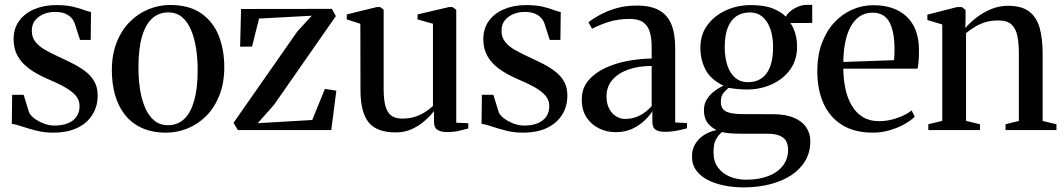

<svg xmlns="http://www.w3.org/2000/svg" viewBox="-20 -550 4498 812"><path d="M204 11Q166.5 11 132.5 2.2Q98.5 -6.5 72.2 -15.5Q46 -24.5 30 -26.5L31.5 -149H80L102.5 -76Q107 -63.5 124 -50.2Q141 -37 164 -28Q187 -19 210 -19Q243 -19 266.8 -28.5Q290.5 -38 303.5 -56.5Q316.5 -75 316.5 -101Q316.5 -126 301 -144.8Q285.5 -163.5 255 -180.8Q224.5 -198 178.5 -217.5Q134.5 -236.5 102.8 -260Q71 -283.5 54.2 -314Q37.5 -344.5 37.5 -383.5Q37.5 -429.5 61 -461.8Q84.5 -494 125.5 -511.2Q166.5 -528.5 218 -528.5Q259.5 -528.5 287.2 -522Q315 -515.5 333.5 -508.5Q352 -501.5 365 -499L363.5 -381H318.5L296 -451Q291.5 -464 281.2 -475Q271 -486 254.5 -492.8Q238 -499.5 213.5 -499.5Q190 -500 167.2 -491.5Q144.5 -483 129.5 -465.2Q114.5 -447.5 114.5 -420Q114.5 -392 130.2 -372.5Q146 -353 172.5 -338.2Q199 -323.5 230 -309Q261 -295 290.2 -280Q319.5 -265 342.8 -246.8Q366 -228.5 379.5 -204.2Q393 -180 393 -146.5Q393 -100.5 371 -65Q349 -29.5 307 -9.2Q265 11 204 11Z M453 -252Q453 -320 473.8 -371.8Q494.5 -423.5 529.8 -458.5Q565 -493.5 609 -511.2Q653 -529 699 -529Q779.5 -529 830.2 -494Q881 -459 904.8 -399.5Q928.5 -340 928.5 -266Q928.5 -198.5 907.8 -146.5Q887 -94.5 852 -59.5Q817 -24.5 773 -6.8Q729 11 683 11Q623.5 11 579.8 -9Q536 -29 508 -65Q480 -101 466.5 -148.8Q453 -196.5 453 -252ZM691 -20.5Q731 -20.5 758.8 -46.5Q786.5 -72.5 801.2 -124.5Q816 -176.5 816 -254Q816 -301.5 809.2 -345.2Q802.5 -389 788 -423.2Q773.5 -457.5 750 -477.5Q726.5 -497.5 692 -497.5Q651.5 -497.5 623.2 -471.8Q595 -446 580.2 -394.2Q565.5 -342.5 565.5 -264Q565.5 -216 572.2 -172.2Q579 -128.5 593.8 -94.2Q608.5 -60 632.5 -40.2Q656.5 -20.5 691 -20.5Z M1298.5 -483.5 1075.5 -471.5 1046 -353 995.5 -352.5 999.5 -512 1383.5 -512.5 1400.5 -482 1139 -107 1070 -29 1300.5 -42.5 1354 -174 1402.5 -166.5 1381 0H986L967.5 -30.5L1237.5 -417Z M1870 8.5Q1844.5 8.5 1830 -0.8Q1815.5 -10 1815.5 -34.5V-80Q1799.5 -59.5 1775.5 -38.5Q1751.5 -17.5 1721.2 -3.8Q1691 10 1654 10Q1573.5 10 1539 -32.5Q1504.5 -75 1504.5 -170.5L1504 -449.5L1446.5 -468V-489L1573 -520H1588L1602.5 -509V-174Q1602.5 -133.5 1609 -105.5Q1615.5 -77.5 1632.5 -63Q1649.5 -48.5 1681.5 -48.5Q1711 -48.5 1735 -56.2Q1759 -64 1778 -76.2Q1797 -88.5 1811 -102V-449.5L1746 -468V-489L1878 -520H1893.5L1909.5 -509V-31L1960.5 -29V-6.5Q1944 -2 1921.5 3.2Q1899 8.5 1870 8.5Z M2190.5 11Q2153 11 2119 2.2Q2085 -6.5 2058.8 -15.5Q2032.5 -24.5 2016.5 -26.5L2018 -149H2066.5L2089 -76Q2093.5 -63.5 2110.5 -50.2Q2127.5 -37 2150.5 -28Q2173.5 -19 2196.5 -19Q2229.5 -19 2253.2 -28.5Q2277 -38 2290 -56.5Q2303 -75 2303 -101Q2303 -126 2287.5 -144.8Q2272 -163.5 2241.5 -180.8Q2211 -198 2165 -217.5Q2121 -236.5 2089.2 -260Q2057.5 -283.5 2040.8 -314Q2024 -344.5 2024 -383.5Q2024 -429.5 2047.5 -461.8Q2071 -494 2112 -511.2Q2153 -528.5 2204.5 -528.5Q2246 -528.5 2273.8 -522Q2301.5 -515.5 2320 -508.5Q2338.5 -501.5 2351.5 -499L2350 -381H2305L2282.5 -451Q2278 -464 2267.8 -475Q2257.5 -486 2241 -492.8Q2224.5 -499.5 2200 -499.5Q2176.5 -500 2153.8 -491.5Q2131 -483 2116 -465.2Q2101 -447.5 2101 -420Q2101 -392 2116.8 -372.5Q2132.5 -353 2159 -338.2Q2185.5 -323.5 2216.5 -309Q2247.5 -295 2276.8 -280Q2306 -265 2329.2 -246.8Q2352.5 -228.5 2366 -204.2Q2379.5 -180 2379.5 -146.5Q2379.5 -100.5 2357.5 -65Q2335.5 -29.5 2293.5 -9.2Q2251.5 11 2190.5 11Z M2584 9Q2547 9 2514.5 -6.5Q2482 -22 2461.2 -52.5Q2440.5 -83 2440.5 -129.5Q2440.5 -176.5 2468 -209.2Q2495.5 -242 2539.8 -262.5Q2584 -283 2635.8 -292.5Q2687.5 -302 2736 -302.5V-353Q2736 -389 2728 -415.2Q2720 -441.5 2700 -455.8Q2680 -470 2643 -470Q2593 -470 2552.5 -456.8Q2512 -443.5 2484 -428.5L2468.5 -455.5Q2485.5 -469.5 2515.5 -486.2Q2545.5 -503 2585.5 -514.8Q2625.5 -526.5 2673.5 -526.5Q2731 -526.5 2766.8 -507Q2802.5 -487.5 2819 -447.8Q2835.5 -408 2835.5 -347.5V-32L2885.5 -29.5V-7.5Q2875 -4.5 2860.2 -1Q2845.5 2.5 2828.2 5Q2811 7.5 2793 7.5Q2766.5 7.5 2752.8 -1.2Q2739 -10 2739 -35V-80Q2729.5 -63.5 2708.2 -42.5Q2687 -21.5 2655.8 -6.2Q2624.5 9 2584 9ZM2624.5 -47Q2657.5 -47 2685.5 -61.5Q2713.5 -76 2736 -101V-271Q2680 -271 2637 -255.8Q2594 -240.5 2569.5 -211.8Q2545 -183 2545 -142.5Q2545 -113 2555.8 -91.5Q2566.5 -70 2584.8 -58.5Q2603 -47 2624.5 -47Z M3123.5 242.5Q3084 242.5 3045.2 235Q3006.5 227.5 2975.2 212Q2944 196.5 2925.2 171.5Q2906.5 146.5 2906.5 111.5Q2906.5 82.5 2919.8 59.8Q2933 37 2956.8 21.5Q2980.5 6 3010.5 0Q2985.5 -12 2971.2 -32.2Q2957 -52.5 2957 -84Q2957 -109 2968.8 -128.8Q2980.5 -148.5 2999.5 -163.2Q3018.5 -178 3040 -187.5Q2985 -214 2963.5 -256Q2942 -298 2942 -347.5Q2942 -404 2972.2 -444.5Q3002.5 -485 3051.2 -506.8Q3100 -528.5 3155.5 -528.5Q3212.5 -528.5 3248 -514.2Q3283.5 -500 3303 -480Q3314.5 -500 3340.5 -514.8Q3366.5 -529.5 3392.5 -529.5H3415V-453L3322 -452.5Q3330 -443.5 3336.5 -428.2Q3343 -413 3347 -393.8Q3351 -374.5 3351 -352.5Q3351 -296.5 3321.8 -256Q3292.5 -215.5 3244.2 -193.5Q3196 -171.5 3139 -171.5Q3119.5 -171.5 3098.8 -173.5Q3078 -175.5 3061.5 -178.5Q3051 -170.5 3039.8 -157Q3028.5 -143.5 3028.5 -120Q3028.5 -90 3050 -78.8Q3071.5 -67.5 3120.5 -67.5L3250 -67Q3302.5 -67 3337.2 -52.2Q3372 -37.5 3389.5 -11.8Q3407 14 3407 47.5Q3407 93 3386.2 129Q3365.5 165 3327.5 190.2Q3289.5 215.5 3237.8 229Q3186 242.5 3123.5 242.5ZM3135.5 210Q3190 210 3230 194.2Q3270 178.5 3291.5 150Q3313 121.5 3313 84.5Q3313 63.5 3305.5 48.2Q3298 33 3278.2 24.2Q3258.5 15.5 3222.5 15.5H3115Q3089 15.5 3068.2 13.8Q3047.5 12 3033.5 8.5Q3019 20 3008.2 38.8Q2997.5 57.5 2997.5 94Q2997.5 133.5 3016.8 159Q3036 184.5 3067.2 197.2Q3098.5 210 3135.5 210ZM3143 -202.5Q3195 -202.5 3222.2 -240.2Q3249.5 -278 3249.5 -350.5Q3249.5 -395 3237.8 -428Q3226 -461 3204.2 -479.2Q3182.5 -497.5 3152 -497.5Q3118.5 -497.5 3094.5 -481.5Q3070.5 -465.5 3057.8 -433Q3045 -400.5 3045 -351Q3045 -307.5 3056 -274Q3067 -240.5 3088.8 -221.5Q3110.5 -202.5 3143 -202.5Z M3671 11Q3594.5 11 3542.2 -21Q3490 -53 3463.2 -111.5Q3436.5 -170 3436.5 -249.5Q3436.5 -315.5 3455.8 -367.2Q3475 -419 3508.5 -455Q3542 -491 3584.5 -509.5Q3627 -528 3673.5 -528Q3762.5 -528 3813.8 -480.2Q3865 -432.5 3866.5 -342Q3866.5 -311 3865 -291.8Q3863.5 -272.5 3860.5 -259.5H3546.5Q3547 -213.5 3555.8 -173.2Q3564.5 -133 3582.8 -102.5Q3601 -72 3629.5 -54.8Q3658 -37.5 3698 -37.5Q3736.5 -37.5 3775.2 -51.2Q3814 -65 3835.5 -83L3848.5 -56.5Q3831.5 -39.5 3803.5 -24Q3775.5 -8.5 3741.2 1.2Q3707 11 3671 11ZM3546.5 -288 3761 -295.5Q3762.5 -308 3762.8 -319.8Q3763 -331.5 3763 -343.5Q3763 -416 3741.5 -456.2Q3720 -496.5 3669.5 -496.5Q3639.5 -496.5 3616.5 -481.2Q3593.5 -466 3578 -438Q3562.5 -410 3554.8 -372Q3547 -334 3546.5 -288Z M3965 -39V-446.5L3902 -465.5V-488L4027 -520H4048L4063.5 -508V-468L4062.5 -431.5Q4081 -453 4108.5 -474.8Q4136 -496.5 4170.5 -511Q4205 -525.5 4243.5 -525.5Q4300.5 -525.5 4332.2 -501.5Q4364 -477.5 4376.8 -432.2Q4389.5 -387 4389.5 -322.5V-38.5L4448 -24.5V0H4232.5V-24.5L4289 -38.5V-320Q4289 -364.5 4282.8 -396.8Q4276.5 -429 4258 -446.2Q4239.5 -463.5 4203 -463.5Q4173.5 -463.5 4149.8 -456.8Q4126 -450 4105.8 -438Q4085.5 -426 4065.5 -410V-39L4124.5 -24.5V0H3906V-24.5Z"/></svg>

Font: Merriweather 120pt
Style: Regular
Weight: 400
Version: Version 2.100